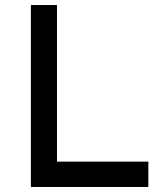

<svg xmlns="http://www.w3.org/2000/svg" viewBox="-20 -745 665 765"><path d="M103 -725H207V-101H571V0H103Z"/></svg>

Font: Reem Kufi Ink
Style: Regular
Weight: 400
Designer: Khaled Hosny
Version: Version 1.7